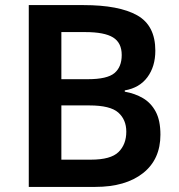

<svg xmlns="http://www.w3.org/2000/svg" viewBox="-20 -734 704 754"><path d="M308 -714Q447 -714 518.5 -674Q590 -634 590 -535Q590 -473 559 -431Q528 -389 470 -379V-374Q510 -367 541.5 -348.5Q573 -330 591.5 -295.5Q610 -261 610 -205Q610 -108 541.5 -54Q473 0 354 0H93V-714ZM325 -423Q401 -423 429.5 -447Q458 -471 458 -518Q458 -566 424 -587Q390 -608 315 -608H221V-423ZM221 -320V-107H337Q415 -107 445.5 -137Q476 -167 476 -217Q476 -264 444.5 -292Q413 -320 331 -320Z"/></svg>

Font: Noto Sans Tangsa SemiBold
Style: Regular
Weight: 600
Version: Version 1.504